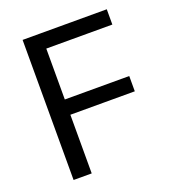

<svg xmlns="http://www.w3.org/2000/svg" viewBox="-120 -731 741 823"><g transform="rotate(-20 250.5 -319.5)"><path d="M75.6 0V-639H158.3V0ZM122.5 -267.5V-337.2H452.2V-267.5ZM99.6 -569.3V-639H459.6V-569.3Z"/></g></svg>

Font: Anek Odia Medium
Style: Regular
Weight: 500
Designer: Yesha Goshar & Mahesh Sahu (Odia), Yesha Goshar (Latin)
Foundry: Ek Type
Version: Version 1.003